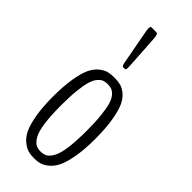

<svg xmlns="http://www.w3.org/2000/svg" viewBox="-252 -806 848 848"><g transform="rotate(45 171.5 -382.0)"><path d="M166.5 -557.1Q160.2 -557.1 156.7 -576.2L126.5 -738.3Q124.5 -750 124.5 -756.3Q124.5 -770 129.4 -770H160.6Q166.5 -770 169.2 -764.4Q171.9 -758.8 173.3 -743.2L183.1 -589.8Q183.6 -583 183.6 -572.8Q183.6 -563.5 182.1 -560.3Q180.7 -557.1 176.8 -557.1ZM251.5 -246.1Q251.5 -300.8 247.1 -340.1Q242.7 -379.4 235.8 -401.6Q229 -423.8 217.8 -436.3Q206.5 -448.7 196.3 -452.4Q186 -456.1 171.9 -456.1Q157.7 -456.1 147.2 -452.4Q136.7 -448.7 125.5 -436Q114.3 -423.3 107.4 -401.1Q100.6 -378.9 96.2 -339.8Q91.8 -300.8 91.8 -246.1Q91.8 -180.7 97.7 -137.5Q103.5 -94.2 115.2 -72.8Q127 -51.3 140.1 -43.5Q153.3 -35.6 171.9 -35.6Q190.4 -35.6 203.4 -43.2Q216.3 -50.8 228 -72Q239.7 -93.3 245.6 -136.7Q251.5 -180.2 251.5 -246.1ZM172.4 5.9Q151.4 5.9 134.5 1Q117.7 -3.9 98.9 -19.5Q80.1 -35.2 67.6 -61.8Q55.2 -88.4 47.1 -135.5Q39.1 -182.6 39.1 -246.1Q39.1 -310.5 46.9 -357.9Q54.7 -405.3 66.9 -431.6Q79.1 -458 97.7 -473.4Q116.2 -488.8 133.3 -493.2Q150.4 -497.6 172.4 -497.6Q194.3 -497.6 211.2 -493.2Q228 -488.8 246.3 -473.4Q264.6 -458 276.4 -431.6Q288.1 -405.3 295.9 -357.9Q303.7 -310.5 303.7 -246.1Q303.7 -182.6 295.7 -135.5Q287.6 -88.4 275.4 -62Q263.2 -35.6 244.9 -19.8Q226.6 -3.9 209.7 1Q192.9 5.9 172.4 5.9Z"/></g></svg>

Font: BenchNine Light
Style: Regular
Weight: 300
Version: Version 1 ; ttfautohint (v0.92.18-e454-dirty) -l 8 -r 50 -G 